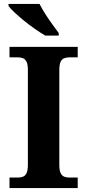

<svg xmlns="http://www.w3.org/2000/svg" viewBox="-20 -951 441 971"><path d="M28 0V-53H70Q84.6 -53 96.3 -57.5Q108 -62 114.5 -76Q121 -90 121 -118V-596Q121 -624.9 114.3 -638.4Q107.6 -652 96.3 -656.5Q85 -661 70 -661H28V-714H373V-661H331Q317.1 -661 305 -656.5Q293 -652 286.5 -638.5Q280 -624.9 280 -596V-118Q280 -90 286.5 -76Q293 -62 305 -57.5Q317.1 -53 331 -53H373V0ZM209 -771Q185 -785 157 -804.5Q129 -824 102 -846Q75 -868 53.5 -888Q32 -908 23 -921V-931H180Q191 -909 208 -882Q225 -855 244 -829Q263 -803 277 -784V-771Z"/></svg>

Font: Noto Serif Kannada
Style: Regular
Weight: 400
Designer: Universal Thirst, Indian Type Foundry and the Monotype Design Team
Foundry: Monotype Imaging Inc.
Version: Version 2.003